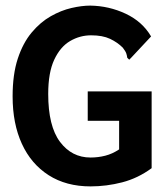

<svg xmlns="http://www.w3.org/2000/svg" viewBox="-20 -654 590 685"><path d="M303 11Q216 11 153.5 -29Q91 -69 58 -141Q25 -213 25 -310Q25 -389 43.5 -445Q62 -501 93 -538Q124 -575 161 -596Q198 -617 235 -625.5Q272 -634 302 -634Q369 -633 428.5 -605Q488 -577 519 -524L448 -448L441 -441L434 -448Q433 -456 430.5 -463.5Q428 -471 418 -484Q399 -503 372.5 -515.5Q346 -528 305 -528Q265 -528 230 -507.5Q195 -487 173.5 -441Q152 -395 152 -319Q152 -204 194 -148Q236 -92 303 -92Q330 -92 355.5 -98.5Q381 -105 405 -121V-223H293V-328H521V-54Q472 -18 416 -3.5Q360 11 303 11Z"/></svg>

Font: Inconsolata SemiExpanded ExtraBold
Style: Regular
Weight: 800
Width: 6
Monospace: yes
Designer: Raph Levien, Cyreal, Brenton Simpson
Foundry: Raph Levien, Cyreal, Google
Version: Version 3.001; ttfautohint (v1.8.2.53-6de2)